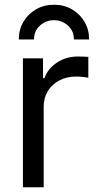

<svg xmlns="http://www.w3.org/2000/svg" viewBox="-20 -793 416 813"><path d="M77.1 0V-545.9H162.1V-461.9H168Q183.1 -503.4 221.9 -528.6Q260.7 -553.7 309.6 -553.7Q319.3 -553.7 332.8 -553.2Q346.2 -552.7 354 -552.2V-463.9Q350.1 -464.8 334.5 -466.8Q318.8 -468.8 301.3 -468.8Q262.2 -468.8 231.2 -452.4Q200.2 -436 182.6 -407.5Q165 -378.9 165 -341.8V0ZM208.5 -772.9Q251.5 -772.9 284.9 -753.4Q318.4 -733.9 337.9 -700.7Q357.4 -667.5 357.4 -626H293Q293 -662.1 267.6 -684.8Q242.2 -707.5 208.5 -707.5Q174.8 -707.5 149.4 -684.8Q124 -662.1 124 -626H59.6Q59.6 -667.5 79.1 -700.7Q98.6 -733.9 132.3 -753.4Q166 -772.9 208.5 -772.9Z"/></svg>

Font: Adwaita Sans
Style: Regular
Weight: 400
Designer: Rasmus Andersson
Foundry: rsms
Version: Version 4.001;git-9221beed3